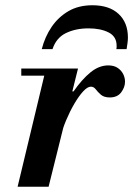

<svg xmlns="http://www.w3.org/2000/svg" viewBox="-20 -711 507 731"><path d="M47 0 155 -450H277L165 0ZM61 -423V-450H265V-423ZM210 -185 253 -363H260Q292 -409 324.5 -435.5Q357 -462 392 -462Q414 -462 428 -452.5Q442 -443 449 -429Q456 -415 456 -400Q456 -379 441.5 -359.5Q427 -340 398 -340Q376 -340 364 -350.5Q352 -361 344.5 -371Q337 -381 326 -381Q313 -381 296.5 -363Q280 -345 263 -316Q246 -287 231.5 -252.5Q217 -218 210 -185ZM139 -524Q151 -571 176.5 -608.5Q202 -646 240.5 -668.5Q279 -691 332 -691Q396 -691 431.5 -658Q467 -625 467 -568Q467 -559 465.5 -547.5Q464 -536 462 -524H423Q424 -528 424 -531Q424 -534 424 -537Q424 -572 393.5 -587.5Q363 -603 317 -603Q268 -603 231 -585Q194 -567 180 -524Z"/></svg>

Font: Libre Bodoni Medium
Style: Italic
Weight: 500
Italic angle: -13°
Designer: Pablo Impallari, Rodrigo Fuenzalida
Foundry: Impallari Type
Version: Version 2.005;gftools[0.9.23]